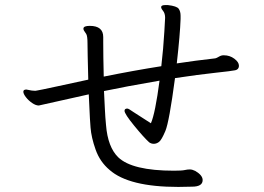

<svg xmlns="http://www.w3.org/2000/svg" viewBox="-20 -764 1040 757"><path d="M471 -327Q471 -336 482 -336Q487 -336 505 -323L575 -278Q592 -317 609 -446Q470 -422 390 -405Q392 -367 393.5 -334Q395 -301 398 -271Q405 -184 446 -144Q501 -91 666 -91Q697 -91 708 -93.5Q719 -96 728.5 -96Q738 -96 750 -90Q779 -73 779 -54Q779 -28 737 -28L683 -27Q488 -27 412 -94Q374 -126 357 -174Q340 -222 337 -261Q334 -300 333 -328.5Q332 -357 330 -392L133 -348Q121 -348 106.5 -358Q92 -368 82 -381Q72 -394 72 -402.5Q72 -411 84 -411Q85 -411 105 -407L119 -406Q121 -406 125.5 -407Q130 -408 149 -411.5Q168 -415 210 -424.5Q252 -434 328 -450Q325 -564 325 -593Q325 -622 320 -630Q315 -638 312 -642Q309 -646 309 -650V-652Q310 -662 334 -662Q387 -662 387 -618V-597Q387 -544 389 -462Q508 -486 616 -503Q624 -571 628 -640L631 -694Q631 -711 623 -721Q604 -744 632 -744H642Q677 -740 684.5 -729.5Q692 -719 692 -702V-689Q690 -629 677 -514Q749 -525 829 -534Q834 -535 843 -540.5Q852 -546 861 -546H863Q886 -546 904 -532.5Q922 -519 922 -505V-503Q921 -490 907.5 -487Q894 -484 828.5 -477Q763 -470 670 -456Q647 -283 632 -247.5Q617 -212 607 -204.5Q597 -197 586.5 -197Q576 -197 568 -203Q547 -222 509 -268.5Q471 -315 471 -327Z"/></svg>

Font: ToneOZ-Pinyin-WenKai-Regular
Style: Regular
Weight: 400
Designer: Fontworks Inc.
Foundry: ToneOZ
Version: Version 0.240331